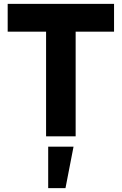

<svg xmlns="http://www.w3.org/2000/svg" viewBox="-20 -710 634 1000"><path d="M220 0V-690H374V0ZM20 -545V-690H574V-545ZM231 270V54H363L321 270Z"/></svg>

Font: Radio Canada Big
Style: Regular
Weight: 400
Designer: Étienne Aubert Bonn
Foundry: Coppers and Brasses
Version: Version 1.001